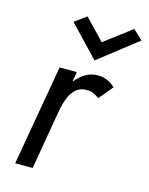

<svg xmlns="http://www.w3.org/2000/svg" viewBox="-109 -780 661 849"><g transform="rotate(15 221.5 -355.0)"><path d="M124 0H44L124 -460H203ZM324 -373Q311 -383 298 -389Q285 -395 268 -395Q238 -396 218.5 -379Q199 -362 188.5 -336Q178 -310 172 -281H135Q144 -328 166.5 -371Q189 -414 222.5 -442Q256 -470 296 -470Q320 -470 339.5 -462Q359 -454 377 -437ZM399 -710 443 -669 265 -530 131 -671 185 -710 275 -616Z"/></g></svg>

Font: Jost
Style: Italic
Weight: 400
Italic angle: -5°
Version: Version 3.710